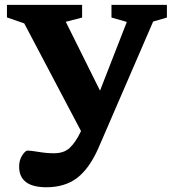

<svg xmlns="http://www.w3.org/2000/svg" viewBox="-20 -536 722 788"><path d="M170.5 232.5Q58.5 232.5 58.5 147.5Q58.5 121 71.2 101.5Q84 82 93 82Q106 82 138.8 87.5Q171.5 93 201.5 93Q242 93 265.5 71.5Q289 50 310.5 6L312.5 2L79.5 -440L8.5 -464.5V-516H317V-464L250 -446.5L390.5 -164L500.5 -446L437.5 -464V-516H665V-464L608.5 -447.5L384 71.5Q347 155.5 296.8 194Q246.5 232.5 170.5 232.5Z"/></svg>

Font: Newsreader 6pt SemiBold
Style: Regular
Weight: 600
Designer: Hugues Gentile
Foundry: Production Type
Version: Version 1.003; ttfautohint (v1.8.3)